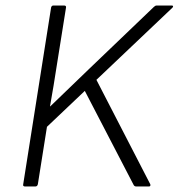

<svg xmlns="http://www.w3.org/2000/svg" viewBox="-20 -675 647 695"><path d="M71 0Q62 0 64 -8L165 -648Q167 -655 173 -655H212Q220 -655 219 -648L186 -441Q180 -403 174 -365.5Q168 -328 161 -290H162Q197 -324 232 -357.5Q267 -391 302 -425L537 -650Q542 -655 547 -655H602Q606 -655 606.5 -652.5Q607 -650 604 -647L329 -386L524 -8Q525 -5 524 -2.5Q523 0 519 0H473Q466 0 463 -7L287 -346L150 -216L117 -8Q115 0 108 0Z"/></svg>

Font: Sofia Sans Light
Style: Italic
Weight: 300
Italic angle: -9°
Version: Version 4.100-B